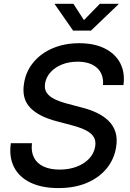

<svg xmlns="http://www.w3.org/2000/svg" viewBox="-20 -962 675 994"><path d="M282.2 11.7Q197.3 11.7 138.4 -16.4Q79.6 -44.4 52.7 -96.7Q25.9 -148.9 36.1 -220.7H145.5Q140.1 -176.8 156 -146Q171.9 -115.2 206.1 -99.6Q240.2 -84 288.6 -84Q337.4 -84 376.7 -98.9Q416 -113.8 441.4 -140.6Q466.8 -167.5 472.7 -203.1Q477.5 -232.4 465.6 -252.4Q453.6 -272.5 425.5 -286.9Q397.5 -301.3 353.5 -313L274.4 -334Q179.7 -358.4 135.5 -405.5Q91.3 -452.6 104.5 -530.8Q114.3 -593.3 153.6 -640.1Q192.9 -687 253.9 -712.6Q314.9 -738.3 390.1 -738.3Q467.3 -738.3 521.7 -711.4Q576.2 -684.6 602.1 -635.7Q627.9 -586.9 619.1 -521.5H513.2Q517.6 -578.6 482.2 -610.6Q446.8 -642.6 381.8 -642.6Q336.9 -642.6 301 -628.2Q265.1 -613.8 242.2 -588.6Q219.2 -563.5 213.4 -530.8Q208.5 -501.5 221.9 -481.7Q235.4 -461.9 263.2 -448.5Q291 -435.1 330.1 -424.8L401.9 -405.8Q445.8 -395 481.7 -377.7Q517.6 -360.4 542.5 -335.9Q567.4 -311.5 577.9 -277.8Q588.4 -244.1 581.1 -199.7Q570.8 -136.7 531.5 -89.1Q492.2 -41.5 429 -14.9Q365.7 11.7 282.2 11.7ZM359.9 -942.4 414.6 -857.9 497.1 -942.4H594.2L593.8 -940.4L451.2 -803.7H358.4L263.2 -940.4L263.7 -942.4Z"/></svg>

Font: Inter 24pt Medium
Style: Italic
Weight: 500
Italic angle: -9.3988°
Designer: Rasmus Andersson
Foundry: rsms
Version: Version 4.001;git-66647c0bb